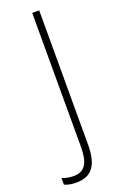

<svg xmlns="http://www.w3.org/2000/svg" viewBox="-230 -758 607 981"><g transform="rotate(-20 73.5 -268.0)"><path d="M5 178C91 178 126 123 126 16V-714H88V11C88 95 68 142 3 142C-20 142 -42 137 -60 130V166C-43 174 -21 178 5 178Z"/></g></svg>

Font: Noto Sans Gujarati Condensed ExtraLight
Style: Regular
Weight: 200
Width: 3
Designer: Jelle Bosma - Monotype Design Team, Universal Thirst
Foundry: Monotype Imaging Inc.
Version: Version 2.106